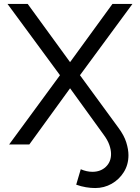

<svg xmlns="http://www.w3.org/2000/svg" viewBox="-20 -730 706 970"><path d="M461 220Q439 220 414.5 216Q390 212 365 203L388 125Q418 138 447 138Q488 138 514.5 113Q541 88 541 48Q541 27 532.5 2.5Q524 -22 504 -49L334 -284L128 0H26L283 -350L18 -710H120L334 -416L548 -710H649L384 -350L578 -85Q607 -46 618 -10.5Q629 25 629 54Q629 102 605.5 139.5Q582 177 544 198.5Q506 220 461 220Z"/></svg>

Font: Raleway Medium
Style: Regular
Weight: 500
Designer: Matt McInerney, Pablo Impallari, Rodrigo Fuenzalida
Foundry: Matt McInerney, Pablo Impallari, Rodrigo Fuenzalida
Version: Version 4.026